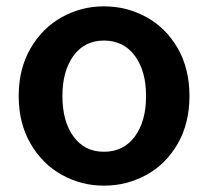

<svg xmlns="http://www.w3.org/2000/svg" viewBox="-20 -573 657 606"><path d="M39 -270Q39 -356 76.5 -420.5Q114 -485 175.5 -519Q237 -553 308 -553Q380 -553 442 -519Q504 -485 541 -420.5Q578 -356 578 -270Q578 -184 541 -119.5Q504 -55 442 -21Q380 13 308 13Q237 13 175.5 -21Q114 -55 76.5 -119.5Q39 -184 39 -270ZM441 -270Q441 -349 405.5 -397Q370 -445 308 -445Q247 -445 212 -397Q177 -349 177 -270Q177 -190 212 -142Q247 -94 308 -94Q370 -94 405.5 -142Q441 -190 441 -270Z"/></svg>

Font: Nebula Sans Semibold
Style: Regular
Weight: 600
Designer: Paul D. Hunt for Adobe (as Source Sans)
Foundry: Nebula Entertainment & Broadcasting LLC
Version: Version 1.010